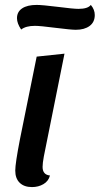

<svg xmlns="http://www.w3.org/2000/svg" viewBox="-20 -740 405 780"><path d="M153 -62Q153 -30 183 -27Q177 -4 156.5 8Q136 20 110 20Q78 20 60 2.5Q42 -15 42 -47Q42 -76 61 -174L129 -510L242 -522L158 -104Q153 -77 153 -62ZM365 -679Q365 -650 344 -634.5Q323 -619 288 -619Q269 -619 205 -627Q143 -635 122 -635Q85 -635 66 -620Q49 -645 49 -666Q49 -692 70 -706Q91 -720 129 -720Q152 -720 216 -712Q278 -704 299 -704Q337 -704 349 -720Q365 -701 365 -679Z"/></svg>

Font: Sansita
Style: Italic
Weight: 400
Italic angle: -11°
Designer: Pablo Cosgaya
Foundry: Omnibus-Type
Version: Version 1.006